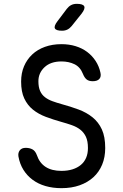

<svg xmlns="http://www.w3.org/2000/svg" viewBox="-20 -970 640 1000"><path d="M412 -585Q398 -621 368 -635.5Q338 -650 300 -650Q244 -650 212 -620Q180 -590 180 -547Q180 -516 189 -496Q198 -476 214.5 -463.5Q231 -451 253 -443Q275 -435 300 -428Q348 -415 389.5 -399.5Q431 -384 462 -359Q493 -334 510.5 -296Q528 -258 528 -199Q528 -151 512 -112.5Q496 -74 466.5 -47Q437 -20 395 -5Q353 10 300 10Q255 10 217 -1Q179 -12 150 -33.5Q121 -55 102 -85.5Q83 -116 76 -155Q73 -174 83 -187Q93 -200 114 -200Q134 -200 149 -192Q164 -184 172 -162Q186 -121 218 -100.5Q250 -80 300 -80Q332 -80 357.5 -88Q383 -96 401 -111Q419 -126 428.5 -148Q438 -170 438 -199Q438 -235 427.5 -257.5Q417 -280 398.5 -294.5Q380 -309 354.5 -318Q329 -327 300 -335Q257 -347 218.5 -361.5Q180 -376 151.5 -399Q123 -422 106.5 -457Q90 -492 90 -545Q90 -589 105 -624.5Q120 -660 147.5 -686Q175 -712 214 -726Q253 -740 300 -740Q340 -740 374 -729.5Q408 -719 434 -699.5Q460 -680 478 -652.5Q496 -625 503 -592Q508 -571 497.5 -559Q487 -547 463 -547Q443 -547 431.5 -556Q420 -565 412 -585ZM303 -810Q272 -810 266 -822Q260 -834 279 -859L328 -924Q338 -937 350.5 -943.5Q363 -950 380 -950Q412 -950 418.5 -937.5Q425 -925 405 -899L353 -834Q343 -822 331 -816Q319 -810 303 -810Z"/></svg>

Font: Maple Mono Normal
Style: Regular
Weight: 400
Monospace: yes
Designer: subframe7536
Version: Version 7.000